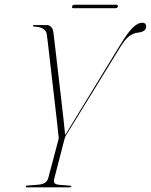

<svg xmlns="http://www.w3.org/2000/svg" viewBox="-20 -808 651 828"><path d="M287.5 -4.5Q287.5 0 277.5 0H96Q91 0 91 -4Q91 -7 98.5 -8L145 -11.5Q181.5 -14.5 188 -40L231.5 -203.5Q234 -212 233 -218.2Q232 -224.5 231 -233Q230.5 -240 227 -271.8Q223.5 -303.5 218.2 -349.2Q213 -395 207 -445.5Q201 -496 195.8 -542Q190.5 -588 186.8 -619.8Q183 -651.5 182 -658.5Q180 -675 167 -683.5Q154 -692 126 -693.5Q122 -693.5 122 -697Q122 -700 126 -700H180Q205 -700 210 -670.5Q211 -662.5 214.8 -630.8Q218.5 -599 223.8 -553.5Q229 -508 235 -457.2Q241 -406.5 246.5 -359Q252 -311.5 255.8 -275.8Q259.5 -240 261 -225.5L497.5 -613Q530.5 -667.5 552.5 -688.8Q574.5 -710 592.5 -710Q602.5 -710 606.8 -705Q611 -700 610.5 -693.5Q610 -671.5 576 -667.5Q554 -665 536.5 -651.5Q519 -638 500 -607L264 -223Q261 -218 259.8 -213.5Q258.5 -209 256.5 -202L214 -37.5Q211 -25.5 215 -19Q219 -12.5 236 -11L279.5 -7.5Q287.5 -7 287.5 -4.5ZM291 -780Q292.5 -787.5 300.5 -787.5H481.5Q489.5 -787.5 488 -780Q486 -772.5 478 -772.5H297Q289 -772.5 291 -780Z"/></svg>

Font: Fraunces 144pt S000 Thin
Style: Italic
Weight: 100
Italic angle: -16°
Version: Version 1.000; ttfautohint (v1.8.3)